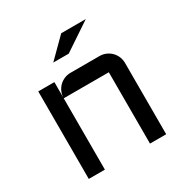

<svg xmlns="http://www.w3.org/2000/svg" viewBox="-166 -854 952 988"><g transform="rotate(-30 310.0 -360.0)"><path d="M540 0H443.8V-423.8H175.8V0H80.1V-520H175.8V-428.2Q176.8 -447.3 184.6 -464.1Q192.4 -481 205.3 -493.4Q218.3 -505.9 235.4 -512.9Q252.4 -520 272 -520H443.8Q463.9 -520 481.4 -512.5Q499 -504.9 512 -491.9Q524.9 -479 532.5 -461.4Q540 -443.8 540 -423.8ZM332 -720.2H478L313 -609.9H221.2Z"/></g></svg>

Font: Aldrich
Style: Regular
Weight: 400
Designer: Matthew Desmond
Foundry: Matthew Desmond
Version: Version 1.001 2011